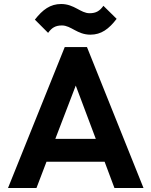

<svg xmlns="http://www.w3.org/2000/svg" viewBox="-20 -938 755 958"><path d="M20 0H162L212 -131H502L551 0H696L414 -703H303ZM154 -840 220 -774C238 -799 256 -811 289 -811C335 -811 365 -765 431 -765C485 -765 523 -793 562 -844L496 -909C478 -884 460 -872 427 -872C382 -872 351 -918 285 -918C231 -918 193 -890 154 -840ZM256 -245 358 -511 458 -245Z"/></svg>

Font: MV Cash SemiBold
Style: Regular
Weight: 600
Designer: Rodrigo Fuenzalida
Foundry: fragTYPE
Version: Version 1.100;Glyphs 3.1.2 (3151)